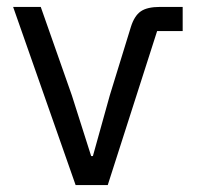

<svg xmlns="http://www.w3.org/2000/svg" viewBox="-20 -536 577 556"><path d="M199 0 18 -516H98L188 -260L244 -84H249L298 -260L359 -458Q369 -490 387.5 -503Q406 -516 444 -516H509V-446H435L292 0Z"/></svg>

Font: IBM Plex Sans
Style: Regular
Weight: 400
Designer: Mike Abbink, Paul van der Laan, Pieter van Rosmalen
Foundry: Bold Monday
Version: Version 3.005